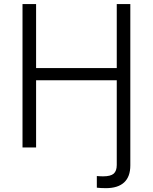

<svg xmlns="http://www.w3.org/2000/svg" viewBox="-20 -748 775 974"><path d="M471.2 204.1V145Q479.5 146 488.5 146.2Q497.6 146.5 503.4 146.5Q541.5 146.5 556.9 132.8Q572.3 119.1 572.3 88.9V-62.5H641.1V91.3Q641.1 148.4 609.6 177.5Q578.1 206.5 517.1 206.5Q504.4 206.5 491.7 205.8Q479 205.1 471.2 204.1ZM94.2 0V-727.5H163.1V-402.8H572.3V-727.5H641.1V0H572.3V-340.8H163.1V0Z"/></svg>

Font: Inter 16pt Light
Style: Regular
Weight: 300
Version: Version 4.001;git-66647c0bb